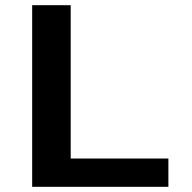

<svg xmlns="http://www.w3.org/2000/svg" viewBox="-20 -720 740 740"><path d="M104 0V-700H252.5V-109H629V0Z"/></svg>

Font: Trispace SemiExpanded SemiBold
Style: Regular
Weight: 600
Width: 6
Designer: Tyler Finck
Foundry: Etcetera Type Company
Version: Version 1.210; ttfautohint (v1.8.3)